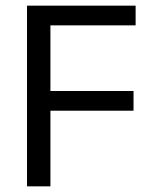

<svg xmlns="http://www.w3.org/2000/svg" viewBox="-20 -659 541 679"><path d="M75.6 0V-639H158.3V0ZM122.5 -267.5V-337.2H452.2V-267.5ZM99.6 -569.3V-639H459.6V-569.3Z"/></svg>

Font: Anek Gurmukhi Medium
Style: Regular
Weight: 500
Designer: Sarang Kulkarni (Gurmukhi), Yesha Goshar (Latin)
Foundry: Ek Type
Version: Version 1.003